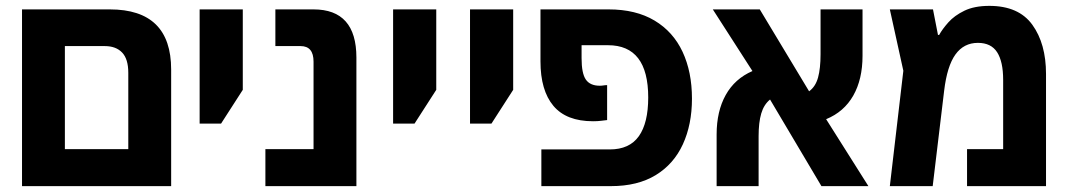

<svg xmlns="http://www.w3.org/2000/svg" viewBox="-20 -634 3648 654"><path d="M55 0V-602H354Q563 -602 563 -397V0ZM201 -126H417V-386Q417 -433 396 -455Q375 -477 337 -477H201Z M660 -213V-602H807V-328L733 -213Z M884 0V-126H1048V-424Q1048 -477 1004 -477H918V-602H1048Q1194 -602 1194 -438V0Z M1319 -213V-602H1466V-328L1392 -213Z M1581 -213V-602H1728V-328L1654 -213Z M1824 0V-125H2057Q2124 -125 2156 -170Q2188 -215 2188 -302Q2188 -480 2051 -480H1961V-436Q1961 -384 1975.5 -363Q1990 -342 2023 -342Q2030 -342 2035.5 -343Q2041 -344 2048 -344V-225Q2038 -224 2027 -222.5Q2016 -221 2000 -221Q1909 -221 1865 -273.5Q1821 -326 1821 -425V-602H2053Q2146 -602 2209.5 -564Q2273 -526 2305 -457.5Q2337 -389 2337 -298Q2337 -210 2306 -142.5Q2275 -75 2213.5 -37.5Q2152 0 2061 0Z M2421 0V-176Q2421 -255 2452 -310.5Q2483 -366 2543 -392L2408 -602H2568L2736 -323Q2758 -339 2766.5 -370Q2775 -401 2775 -449V-602H2918V-444Q2918 -364 2886.5 -308.5Q2855 -253 2794 -228L2938 0H2778L2603 -295Q2582 -278 2573 -247.5Q2564 -217 2564 -170V0Z M3350 -614Q3450 -614 3496.5 -549.5Q3543 -485 3543 -382V0H3274V-126H3397V-362Q3397 -424 3376.5 -456Q3356 -488 3311 -488Q3263 -488 3234.5 -448.5Q3206 -409 3196 -325L3157 0H3011L3057 -393L3011 -602H3158L3175 -515H3179Q3190 -535 3210.5 -558Q3231 -581 3265 -597.5Q3299 -614 3350 -614Z"/></svg>

Font: Noto Sans Hebrew SemiCondensed
Style: Bold
Weight: 700
Width: 4
Designer: Monotype Design Team
Foundry: Monotype Imaging Inc.
Version: Version 2.004; ttfautohint (v1.8.4.7-5d5b)